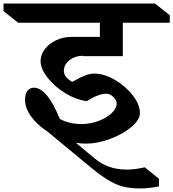

<svg xmlns="http://www.w3.org/2000/svg" viewBox="-74 -806 982 1088"><path d="M288 -405Q288 -387 298.5 -372.5Q309 -358 335 -342Q379 -367 407.5 -378Q436 -389 459 -389Q515 -389 576 -354Q637 -319 678 -266Q719 -213 719 -165Q719 -128 671 -87Q623 -46 550.5 -19Q478 8 411 8Q386 8 356 3L459 89Q499 123 544.5 139Q590 155 645 155Q690 155 746 142L827 207V250Q770 262 715 262Q640 262 583 237.5Q526 213 447 148L193 -62Q136 -99 102 -146.5Q68 -194 68 -241Q68 -275 82 -292Q96 -309 118 -309Q193 -309 265 -132Q319 -103 388 -103Q436 -103 482.5 -120Q529 -137 558 -164Q587 -191 587 -219Q587 -239 568 -257Q549 -275 529 -275Q484 -275 418 -233Q356 -241 295 -278.5Q234 -316 195 -366.5Q156 -417 156 -460Q156 -496 180 -527.5Q204 -559 244.5 -578Q285 -597 331 -597H492V-677H29L-54 -743V-786H804L888 -720V-677H622V-488H395L397 -490Q352 -490 320 -465Q288 -440 288 -405Z"/></svg>

Font: Inknut Antiqua Medium
Style: Regular
Weight: 500
Designer: Claus Eggers Sørensen
Foundry: Claus Eggers Sørensen
Version: Version 1.003; ttfautohint (v1.8.2) -l 8 -r 50 -G 200 -x 14 